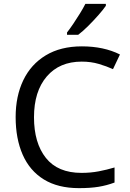

<svg xmlns="http://www.w3.org/2000/svg" viewBox="-20 -964 672 994"><path d="M403 -645Q288 -645 222 -568Q156 -491 156 -357Q156 -224 217.5 -146.5Q279 -69 402 -69Q449 -69 491 -77Q533 -85 573 -97V-19Q533 -4 490.5 3Q448 10 389 10Q280 10 207 -35Q134 -80 97.5 -163Q61 -246 61 -358Q61 -466 100.5 -548.5Q140 -631 217 -677.5Q294 -724 404 -724Q517 -724 601 -682L565 -606Q532 -621 491.5 -633Q451 -645 403 -645ZM528 -934Q516 -916 491 -887.5Q466 -859 437.5 -830.5Q409 -802 385 -784H327V-796Q342 -815 359.5 -841Q377 -867 394 -894.5Q411 -922 422 -944H528Z"/></svg>

Font: Noto Sans Mayan Numerals
Style: Regular
Weight: 400
Designer: Monotype Design Team
Foundry: Monotype Imaging Inc.
Version: Version 2.001; ttfautohint (v1.8.4.7-5d5b)